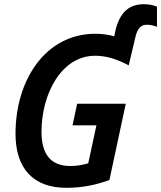

<svg xmlns="http://www.w3.org/2000/svg" viewBox="-20 -886 769 916"><path d="M296 10C377 10 440 -5 502 -27L580 -391H348L326 -288H440L401 -107C375 -99 348 -94 315 -94C220 -94 178 -153 178 -257C178 -437 272 -620 434 -620C487 -620 539 -604 594 -574L626 -709C636 -751 652 -768 682 -768C698 -768 714 -764 729 -758V-854C715 -860 695 -866 667 -866C599 -866 553 -831 531 -742L525 -713C498 -720 470 -725 436 -725C195 -725 54 -502 54 -248C54 -81 140 10 296 10Z"/></svg>

Font: Noto Sans SemiCondensed SemiBold
Style: Italic
Weight: 600
Width: 4
Italic angle: -12°
Designer: Monotype Design Team
Foundry: Monotype Imaging Inc.
Version: Version 2.013